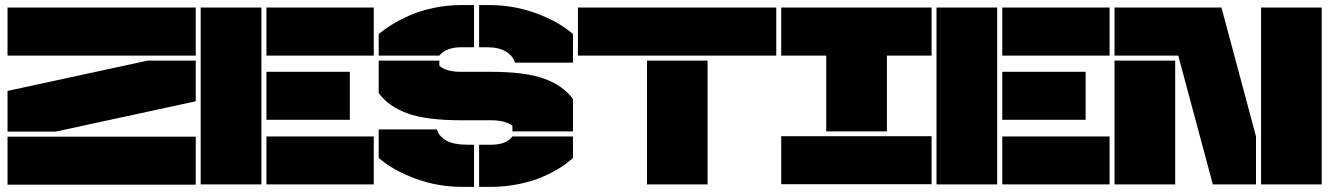

<svg xmlns="http://www.w3.org/2000/svg" viewBox="-20 -730 5262 760"><path d="M9.8 -509.8V-700.2H754.9V-509.8ZM9.8 1V-189H754.9V1ZM9.8 -209V-370.1L564.9 -490.2H754.9V-329.1L200.2 -209Z M774.4 0V-700.2H1014.6V0ZM1034.7 0V-189.9H1459.5V0ZM1034.7 -255.9V-445.8H1364.7V-255.9ZM1034.7 -509.8V-700.2H1459.5V-509.8Z M1719.2 -509.8H1479V-595.2Q1501 -613.8 1528.8 -631.1Q1556.6 -648.4 1598.1 -667.5Q1639.6 -686.5 1694.3 -698.2Q1749 -710 1807.1 -710H1856.4V-543H1807.1Q1745.6 -543 1719.2 -509.8ZM1479 -105V-217.8H1709.5Q1716.3 -191.4 1745.4 -174.3Q1774.4 -157.2 1831.1 -157.2H1856.4V9.8H1811Q1712.9 9.8 1623.8 -23.2Q1534.7 -56.2 1479 -105ZM1479 -361.8V-490.2H1719.2V-469.2Q1747.6 -445.8 1802.2 -445.8H1920.4Q2059.6 -445.8 2134.5 -418.5Q2209.5 -391.1 2248 -337.9V-210H2008.3V-232.9Q1978 -253.9 1925.3 -253.9H1807.1Q1668 -253.9 1592.8 -281.2Q1517.6 -308.6 1479 -361.8ZM1876.5 9.8V-157.2H1925.3Q1983.9 -157.2 2008.3 -189.9H2248V-105Q2228 -85.9 2199.2 -67.4Q2170.4 -48.8 2129.6 -30.8Q2088.9 -12.7 2034.2 -1.5Q1979.5 9.8 1920.4 9.8ZM1876.5 -543V-710H1916Q2014.2 -710 2103.3 -677Q2192.4 -644 2248 -595.2V-481.9H2018.1Q2011.2 -507.8 1983.6 -525.4Q1956.1 -543 1906.2 -543Z M2267.6 -509.8V-700.2H3052.7V-509.8ZM2541 0V-490.2H2780.8V0Z M3667.5 -700.2V-509.8H3490.7V-210H3250.5V-509.8H3072.3V-700.2ZM3072.3 -1V-190.9H3667.5V-1Z M3687 0V-700.2H3927.2V0ZM3947.3 0V-189.9H4372.1V0ZM3947.3 -255.9V-445.8H4277.3V-255.9ZM3947.3 -509.8V-700.2H4372.1V-509.8Z M4814.9 -700.2 4951.7 -189.9V0H4780.8L4644 -509.8H4391.6V-700.2ZM4391.6 0V-490.2H4631.8V0ZM4971.7 0V-700.2H5211.9V0Z"/></svg>

Font: Nastup Basic
Style: Regular
Weight: 400
Designer: Maksym Kobuzan
Foundry: Zakznak
Version: Version 1.020;FEAKit 1.0